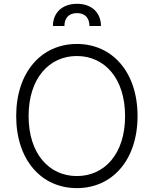

<svg xmlns="http://www.w3.org/2000/svg" viewBox="-20 -965 797 995"><path d="M692.8 -363.6C692.8 -591.3 562.1 -737.2 378.2 -737.2C194.6 -737.2 63.9 -590.9 63.9 -363.6C63.9 -136.4 194.2 9.9 378.2 9.9C562.1 9.9 692.8 -136 692.8 -363.6ZM628.2 -363.6C628.6 -168 521.7 -52.6 378.2 -52.6C234.4 -52.6 128.2 -168.7 128.2 -363.6C128.2 -559.7 235.4 -674.7 378.2 -674.7C521.7 -674.7 628.2 -559.3 628.2 -363.6ZM254.3 -830.3H313.9C313.9 -867.5 332.7 -897 379.3 -897C423.7 -897 443.5 -868.6 443.5 -830.3H503.2C503.2 -898.1 456.3 -945.3 379.3 -945.3C301.8 -945.3 254.3 -898.1 254.3 -830.3Z"/></svg>

Font: Karasuma Gothic
Style: Light
Weight: 300
Designer: Rasmus Andersson / Ryoko Nishizuka
Foundry: rsms
Version: Version 1.00